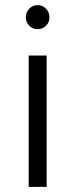

<svg xmlns="http://www.w3.org/2000/svg" viewBox="-20 -727 292 747"><path d="M126 -613.5Q107 -613.5 93.8 -627Q80.5 -640.5 80.5 -659.5Q80.5 -679 93.8 -693Q107 -707 126 -707Q146 -707 159.2 -693Q172.5 -679 172.5 -659.5Q172.5 -640.5 159.2 -627Q146 -613.5 126 -613.5ZM91.5 0V-511H161.5V0Z"/></svg>

Font: Overpass Light
Style: Regular
Weight: 300
Designer: Delve Withrington, Dave Bailey, Thomas Jockin
Foundry: Delve Fonts LLC
Version: Version 4.000; ttfautohint (v1.8.3)